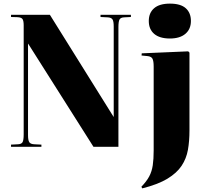

<svg xmlns="http://www.w3.org/2000/svg" viewBox="-20 -812 1137 1062"><path d="M41 0V-12L80 -14Q99 -15 105 -26Q111 -37 111 -69V-672Q111 -697 104.5 -706.5Q98 -716 76 -717L41 -718V-730H256L608 -166H609V-665Q609 -695 602 -705Q595 -715 576 -716L536 -718V-730H704V-718L666 -716Q647 -715 641 -704Q635 -693 635 -661V0H497L136 -570H135V-65Q135 -36 142 -25.5Q149 -15 169 -14L209 -12V0ZM920 -599Q863 -599 833 -624.5Q803 -650 803 -696Q803 -741 832.5 -766.5Q862 -792 920 -792Q979 -792 1007.5 -766.5Q1036 -741 1036 -696Q1036 -651 1005.5 -625Q975 -599 920 -599ZM767 230 762 221Q791 191 805.5 163.5Q820 136 825 102Q830 68 830 20V-444Q830 -474 823.5 -487Q817 -500 794 -502L763 -505L764 -517L1021 -528L1028 -521V-90Q1028 -32 1019.5 16.5Q1011 65 984.5 105Q958 145 906 176.5Q854 208 767 230Z"/></svg>

Font: Literata 72pt ExtraBold
Style: Regular
Weight: 800
Designer: Latin by Veronika Burian and Jose Scaglione. Greek by Irene Vlachou. Cyrillic by Vera Evstafieva.
Foundry: TypeTogether
Version: Version 3.002